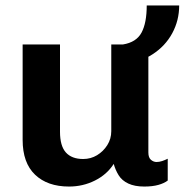

<svg xmlns="http://www.w3.org/2000/svg" viewBox="-20 -674 677 704"><path d="M233 10Q154 10 108.5 -33.5Q63 -77 63 -161V-511H200V-191Q200 -139 221.5 -115Q243 -91 285 -91Q313 -91 336 -105Q359 -119 373.5 -142Q388 -165 388 -193V-511H524V-115Q524 -96 533.5 -88Q543 -80 554 -80Q564 -80 574.5 -83.5Q585 -87 595 -92V-12Q582 -2 560.5 4Q539 10 509 10Q474 10 450.5 -1Q427 -12 415 -31.5Q403 -51 397 -73Q372 -34 328 -12Q284 10 233 10ZM431 -438V-511Q480 -519 499 -554.5Q518 -590 518 -654H637Q637 -599 611.5 -552Q586 -505 539.5 -475Q493 -445 431 -438Z"/></svg>

Font: Chivo SemiBold
Style: Regular
Weight: 600
Designer: Hector Gatti
Foundry: Omnibus-Type
Version: Version 2.002